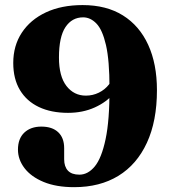

<svg xmlns="http://www.w3.org/2000/svg" viewBox="-20 -738 687 775"><path d="M279.5 17.5Q207 17.5 156.2 -3.5Q105.5 -24.5 79 -59.2Q52.5 -94 52.5 -134Q52.5 -178.5 78.2 -202.8Q104 -227 147 -227Q191 -227 215 -204.2Q239 -181.5 239 -140V-95Q239 -65.5 254.2 -49.2Q269.5 -33 300.5 -33Q335 -33 362.5 -66.2Q390 -99.5 406.2 -176.2Q422.5 -253 422 -383Q422 -494 407.8 -556Q393.5 -618 369.2 -643Q345 -668 315.5 -668Q270.5 -668 244.2 -628.5Q218 -589 218 -506Q218 -430 248.2 -391Q278.5 -352 326.5 -352Q354.5 -352 379 -364Q403.5 -376 420 -397.2Q436.5 -418.5 440 -446.5L472 -437.5Q469 -396.5 439.8 -361.2Q410.5 -326 362.2 -304.2Q314 -282.5 254.5 -282.5Q186.5 -282.5 137 -306Q87.5 -329.5 60.5 -374.5Q33.5 -419.5 33.5 -484Q33.5 -553.5 68 -606Q102.5 -658.5 165.2 -688Q228 -717.5 313.5 -717.5Q409.5 -717.5 476.2 -675.8Q543 -634 578.2 -557Q613.5 -480 613.5 -374Q613.5 -249.5 573 -161.8Q532.5 -74 457.8 -28.2Q383 17.5 279.5 17.5Z"/></svg>

Font: Fraunces
Style: Bold
Weight: 700
Version: Version 1.000;[b76b70a41]